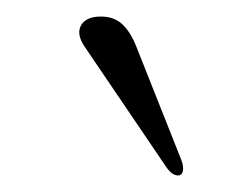

<svg xmlns="http://www.w3.org/2000/svg" viewBox="-20 -732 289 232"><path d="M181 -530 82 -676Q72 -691 78 -701.5Q84 -712 102 -712Q118 -712 128 -702.5Q138 -693 145 -675L199 -539Q202 -531 201 -525.5Q200 -520 195 -520Q188 -520 181 -530Z"/></svg>

Font: Raigarh
Style: Regular
Weight: 400
Designer: jaikishan Patel
Foundry: MagicType
Version: Version 1.000;FEAKit 1.0